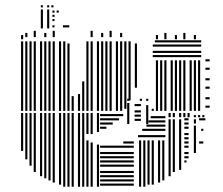

<svg xmlns="http://www.w3.org/2000/svg" viewBox="-20 -709 845 729"><path d="M68 -136H60V-280H68ZM84 -104H76V-280H84ZM100 -80H92V-280H100ZM116 -56H108V-280H116ZM140 -40H132V-280H140ZM156 -32H148V-280H156ZM172 -24H164V-280H172ZM188 -16H180V-280H188ZM212 -8H204V-280H212ZM228 0H220V-280H228ZM244 0H236V-280H244ZM260 0H252V-280H260ZM284 0H276V-280H284ZM300 0H292V-280H300ZM316 0H308V-176H316ZM316 -200H308V-280H316ZM332 0H324V-168H332ZM332 -200H324V-280H332ZM356 0H348V-160H356ZM356 -208H348V-280H356ZM488 -4H360V-12H488ZM488 -20H360V-28H488ZM488 -36H360V-44H488ZM488 -52H360V-60H488ZM488 -76H360V-84H488ZM488 -92H360V-100H488ZM488 -108H360V-116H488ZM488 -124H360V-132H488ZM488 -148H360V-156H488ZM488 -164H448V-172H488ZM384 -220H360V-228H384ZM408 -236H360V-244H408ZM432 -252H360V-260H432ZM448 -268H360V-276H448ZM516 0H508V-176H516ZM532 0H524V-176H532ZM548 -8H540V-176H548ZM564 -8H556V-176H564ZM588 -16H580V-176H588ZM604 -24H596V-176H604ZM608 -188H504V-196H608ZM608 -212H520V-220H608ZM608 -228H536V-236H608ZM608 -244H544V-252H608ZM608 -260H552V-268H608ZM628 -40H620V-256H628ZM644 -56H636V-256H644ZM668 -64H660V-256H668ZM688 -92H680V-100H688ZM696 -108H680V-116H696ZM696 -124H680V-132H696ZM696 -148H680V-156H696ZM696 -164H680V-172H696ZM696 -180H680V-188H696ZM696 -196H680V-204H696ZM696 -220H680V-228H696ZM696 -236H680V-244H696ZM696 -252H680V-260H696ZM628 -264H620V-280H628ZM644 -264H636V-280H644ZM668 -264H660V-280H668ZM684 -264H676V-280H684ZM700 -264H692V-280H700ZM724 -128H716V-232H724ZM752 -164H736V-172H752ZM752 -212H744V-220H752ZM724 -240H716V-256H724ZM760 -252H736V-260H760ZM724 -264H716V-272H724ZM740 -264H732V-272H740ZM756 -264H748V-272H756ZM68 -288H60V-552H68ZM84 -288H76V-552H84ZM100 -288H92V-552H100ZM116 -288H108V-552H116ZM140 -288H132V-552H140ZM156 -288H148V-552H156ZM172 -288H164V-552H172ZM188 -288H180V-552H188ZM212 -288H204V-552H212ZM228 -288H220V-552H228ZM244 -288H236V-544H244ZM260 -288H252V-344H260ZM284 -288H276V-352H284ZM300 -288H292V-400H300ZM316 -288H308V-552H316ZM332 -288H324V-552H332ZM356 -288H348V-552H356ZM372 -288H364V-552H372ZM388 -288H380V-552H388ZM404 -288H396V-552H404ZM428 -288H420V-552H428ZM444 -288H436V-552H444ZM460 -296H452V-552H460ZM476 -328H468V-552H476ZM500 -376H492V-544H500ZM564 -288H556V-296H564ZM580 -288H572V-480H580ZM596 -288H588V-480H596ZM612 -288H604V-480H612ZM636 -288H628V-480H636ZM652 -288H644V-480H652ZM668 -288H660V-480H668ZM684 -288H676V-480H684ZM708 -288H700V-480H708ZM724 -288H716V-480H724ZM740 -288H732V-480H740ZM744 -492H560V-500H744ZM744 -508H560V-516H744ZM744 -532H560V-540H744ZM744 -548H568V-556H744ZM776 -300H760V-308H776ZM776 -332H760V-340H776ZM776 -372H760V-380H776ZM776 -404H760V-412H776ZM776 -444H760V-452H776ZM776 -476H760V-484H776ZM68 -560H60V-576H68ZM580 -560H572V-576H580ZM612 -560H604V-584H612ZM652 -560H644V-576H652ZM684 -560H676V-584H684ZM724 -560H716V-576H724ZM84 -568H76V-584H84ZM116 -568H108V-592H116ZM156 -568H148V-584H156ZM188 -568H180V-592H188ZM332 -568H324V-592H332ZM372 -568H364V-584H372ZM404 -568H396V-592H404ZM444 -568H436V-584H444ZM471 -238H463V-318H471ZM515 -250H491V-258H515ZM515 -266H491V-274H515ZM515 -282H491V-290H515ZM515 -306H491V-314H515ZM543 -238H535V-310H543ZM471 -326H463V-334H471ZM519 -326H511V-334H519ZM543 -326H535V-334H543ZM143 -601H135V-673H143ZM167 -601H159V-673H167ZM187 -605H179V-613H187ZM187 -629H179V-637H187ZM187 -645H179V-653H187ZM187 -661H179V-669H187ZM203 -661H195V-669H203ZM243 -605H219V-613H243ZM143 -681H135V-689H143ZM167 -681H159V-689H167ZM183 -681H175V-689H183Z"/></svg>

Font: Rubik Lines
Style: Regular
Weight: 400
Designer: Hubert and Fischer, NaN
Foundry: Hubert and Fischer, NaN
Version: Version 2.201